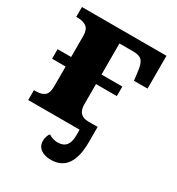

<svg xmlns="http://www.w3.org/2000/svg" viewBox="-176 -646 881 958"><g transform="rotate(30 264.0 -167.0)"><path d="M502 -536V-347H424L417 -401Q412 -442 397.5 -457Q383 -472 346 -472H268V-293H388V-238H268V-122Q268 -57 328 -57H349H382V30Q382 202 261 202Q224 202 202 185.5Q180 169 180 139Q180 127 184 114Q188 101 195 94Q217 110 248 110Q311 110 311 34V0H15V-57H26Q59 -57 76 -71Q93 -85 93 -122V-238H15V-293H93V-413Q93 -451 74.5 -465Q56 -479 26 -479H15V-536Z"/></g></svg>

Font: Noto Serif ExtraBold
Style: Regular
Weight: 800
Designer: Monotype Design Team
Foundry: Monotype Imaging Inc.
Version: Version 1.001